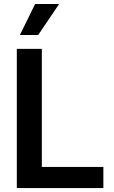

<svg xmlns="http://www.w3.org/2000/svg" viewBox="-20 -955 581 975"><path d="M65.4 -707H192.4V-107.4H504.9V0H65.4ZM158.2 -934.6H280.3L173.8 -777.3H81.1Z"/></svg>

Font: Pretendard Std SemiBold
Style: Regular
Weight: 600
Designer: Base glyphs from Inter by Rasmus Andersson; Hangeul glyphs from Noto Sans CJK(Source Han Sans) by Jang Soo-young and Kan
Foundry: Kil Hyung-jin
Version: Version 1.309